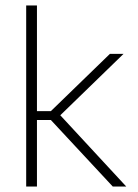

<svg xmlns="http://www.w3.org/2000/svg" viewBox="-20 -684 507 704"><path d="M393.5 0 166.5 -244H108.5V-276.5H166.5L383 -486.5H433L194 -254.5V-269L443 0ZM76 0V-664H115.5V0Z"/></svg>

Font: Anek Gujarati Medium ExtraLight
Style: Regular
Weight: 250
Version: Version 1.003